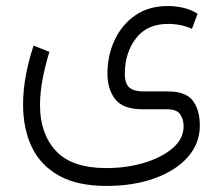

<svg xmlns="http://www.w3.org/2000/svg" viewBox="-20 -364 731 630"><path d="M329.1 246.1Q233.9 246.1 173.3 212.2Q112.8 178.2 84.2 118.2Q55.7 58.1 55.7 -21Q55.7 -67.9 64.9 -117.4Q74.2 -167 90.3 -214.4L142.1 -193.8Q128.9 -150.9 120.1 -106.2Q111.3 -61.5 111.3 -18.1Q111.3 74.2 163.3 130.9Q215.3 187.5 329.1 187.5Q395.5 187.5 453.1 170.2Q510.7 152.8 546.6 122.1Q582.5 91.3 582.5 50.3Q582.5 27.8 571.3 11.2Q560.1 -5.4 528.3 -5.4H449.2Q383.3 -5.4 357.9 -38.6Q332.5 -71.8 332.5 -122.6Q332.5 -181.6 356 -232.2Q379.4 -282.7 423.6 -313.5Q467.8 -344.2 530.8 -344.2Q555.7 -344.2 580.8 -338.6Q606 -333 628.4 -318.8L609.9 -269.5Q573.2 -285.6 531.2 -285.6Q462.4 -285.6 426 -238Q389.6 -190.4 389.6 -122.1Q389.6 -89.4 404.5 -76.7Q419.4 -64 450.2 -64H530.8Q590.3 -64 613 -33.2Q635.7 -2.4 635.7 48.3Q635.7 106.4 596.4 151.1Q557.1 195.8 487.8 220.9Q418.5 246.1 329.1 246.1Z"/></svg>

Font: Vazirmatn UI ExtraLight
Style: Regular
Weight: 200
Designer: Saber Rastikerdar
Foundry: Saber Rastikerdar
Version: Version 33.003